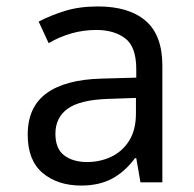

<svg xmlns="http://www.w3.org/2000/svg" viewBox="-20 -566 603 596"><path d="M232 10Q159 10 112.5 -29Q66 -68 66 -148Q66 -234 124.5 -276.5Q183 -319 295 -322L403 -325V-351Q403 -421 368.5 -447Q334 -473 279 -473Q238 -473 200.5 -462Q163 -451 131 -432L100 -499Q139 -519 183 -532.5Q227 -546 284 -546Q380 -546 432 -501.5Q484 -457 484 -362V0H416L403 -75H399Q368 -33 328 -11.5Q288 10 232 10ZM250 -63Q290 -63 324.5 -79Q359 -95 380.5 -128.5Q402 -162 402 -214V-262L315 -259Q228 -256 190 -228.5Q152 -201 152 -151Q152 -104 179.5 -83.5Q207 -63 250 -63Z"/></svg>

Font: Noto Sans Mono SemiCondensed
Style: Regular
Weight: 400
Width: 4
Designer: Monotype Design Team
Foundry: Monotype Imaging Inc.
Version: Version 2.014